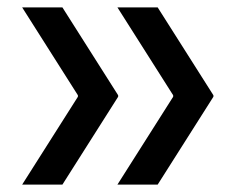

<svg xmlns="http://www.w3.org/2000/svg" viewBox="-20 -530 630 520"><path d="M149 -30H40L191 -268V-272L40 -510H149L300 -272V-268ZM407 -30H298L449 -268V-272L298 -510H407L558 -272V-268Z"/></svg>

Font: Encode Sans Narrow
Style: Medium
Weight: 500
Designer: Pablo Impallari, Andres Torresi
Foundry: Pablo Impallari, Andres Torresi
Version: Version 1.000; ttfautohint (v1.00) -l 8 -r 50 -G 200 -x 14 -